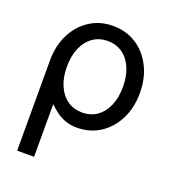

<svg xmlns="http://www.w3.org/2000/svg" viewBox="-133 -620 845 937"><g transform="rotate(20 289.0 -152.0)"><path d="M62.5 -253.9V214.8H150.4V-58.6Q171.4 -38.1 193.1 -22.7Q214.8 -7.3 240.2 1.2Q265.6 9.8 295.9 9.8Q364.7 9.8 417.2 -24.4Q469.7 -58.6 499.5 -118.2Q529.3 -177.7 529.3 -253.9Q529.3 -330.1 499.5 -389.6Q469.7 -449.2 417.2 -483.4Q364.7 -517.6 295.9 -517.6Q227.5 -517.6 174.8 -483.4Q122.1 -449.2 92.3 -389.6Q62.5 -330.1 62.5 -253.9ZM150.4 -253.9Q150.4 -310.1 168.5 -351.8Q186.5 -393.6 219.2 -416.5Q252 -439.5 295.9 -439.5Q339.8 -439.5 372.6 -416.5Q405.3 -393.6 423.3 -351.8Q441.4 -310.1 441.4 -253.9Q441.4 -197.8 423.3 -156Q405.3 -114.3 372.6 -91.3Q339.8 -68.4 295.9 -68.4Q252 -68.4 219.2 -91.3Q186.5 -114.3 168.5 -156Q150.4 -197.8 150.4 -253.9Z"/></g></svg>

Font: Giphurs
Style: Regular
Weight: 400
Version: Version 2.010